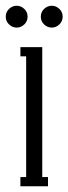

<svg xmlns="http://www.w3.org/2000/svg" viewBox="-32 -648 238 668"><path d="M148 -552Q133 -552 121.5 -563Q110 -574 110 -590Q110 -606 121.5 -617Q133 -628 148 -628Q163 -628 174.5 -617Q186 -606 186 -590Q186 -574 174.5 -563Q163 -552 148 -552ZM26 -552Q11 -552 -0.5 -563Q-12 -574 -12 -590Q-12 -606 -0.5 -617Q11 -628 26 -628Q41 -628 52.5 -617Q64 -606 64 -590Q64 -574 52.5 -563Q41 -552 26 -552ZM39 0V-32H59V-452H39V-484H115V-32H135V0Z"/></svg>

Font: Margherita Variable
Style: Regular
Weight: 400
Designer: James Puckett
Foundry: Dunwich Type Founders
Version: Version 1.008